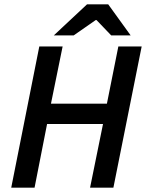

<svg xmlns="http://www.w3.org/2000/svg" viewBox="-20 -869 678 889"><path d="M32 0 162 -654H270L216 -389H475L528 -654H636L505 0H397L457 -295H198L140 0ZM229 -705 383 -849H481L585 -705H495L427 -776H423L321 -705Z"/></svg>

Font: Source Sans 3 SemiBold
Style: Italic
Weight: 600
Italic angle: -11°
Designer: Paul D. Hunt
Foundry: Adobe
Version: Version 3.046;hotconv 1.0.118;makeotfexe 2.5.65603